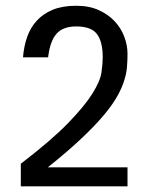

<svg xmlns="http://www.w3.org/2000/svg" viewBox="-20 -660 526 680"><path d="M53.7 0V-80.1Q162.1 -163.1 221.2 -224.1Q280.3 -285.2 307.6 -329.1Q335 -373 339.4 -403.8Q343.8 -434.6 343.8 -457Q343.8 -512.7 323.2 -539.6Q302.7 -566.4 250 -566.4Q203.1 -566.4 180.2 -540.5Q157.2 -514.6 150.4 -457H61.5Q64.5 -496.1 76.2 -529.3Q87.9 -562.5 110.4 -586.9Q132.8 -611.3 167 -625.5Q201.2 -639.6 250 -639.6Q295.9 -639.6 330.1 -624Q364.3 -608.4 386.7 -584Q409.2 -559.6 420.4 -529.3Q431.6 -499 431.6 -469.7Q431.6 -446.3 429.7 -422.4Q427.7 -398.4 418.9 -371.6Q410.2 -344.7 392.6 -314.5Q375 -284.2 343.8 -247.6Q312.5 -210.9 265.1 -166.5Q217.8 -122.1 149.4 -67.4H431.6V0Z"/></svg>

Font: Myanmar PaOh One
Style: Regular
Weight: 400
Designer: Debbi Hosken
Foundry: SIL
Version: Version 2.8